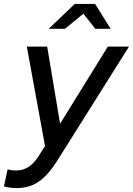

<svg xmlns="http://www.w3.org/2000/svg" viewBox="-80 -747 679 981"><path d="M5 214Q-30 214 -60 205L-41 118Q-24 124 4 124Q70 124 115 54L150 -1L57 -509H161L227 -115L471 -509H579L210 78Q164 150 116.5 182Q69 214 5 214ZM169 -600 302 -727H406L485 -600H407L346 -677L252 -600Z"/></svg>

Font: Red Hat Display Medium
Style: Italic
Weight: 500
Italic angle: -12°
Designer: Pentagram, MCKL
Foundry: Pentagram, MCKL
Version: Version 1.023; ttfautohint (v1.8.3)